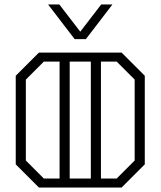

<svg xmlns="http://www.w3.org/2000/svg" viewBox="-20 -834 714 854"><path d="M624 -497V-103L521 0H153L50 -103V-497L153 -600H521ZM175 -40H245V-560H175L95 -480V-120ZM290 -560V-40H384V-560ZM579 -480 499 -560H429V-40H499L579 -120ZM480 -814 362 -660H312L194 -814H244L337 -693L430 -814Z"/></svg>

Font: Kumar One Outline
Style: Regular
Weight: 400
Designer: Parimal Parmar
Foundry: Indian Type Foundry
Version: Version 1.000;PS 1.000;hotconv 1.0.88;makeotf.lib2.5.647800